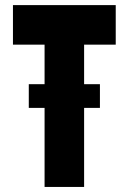

<svg xmlns="http://www.w3.org/2000/svg" viewBox="-20 -739 509 759"><path d="M312.5 -312.5V0H156.2V-312.5H93.8V-406.2H156.2V-562.5H31.2V-718.8H437.5V-562.5H312.5V-406.2H375V-312.5Z"/></svg>

Font: Signwood
Style: Regular
Weight: 400
Designer: GGBotNet
Foundry: GGBotNet
Version: 0.95